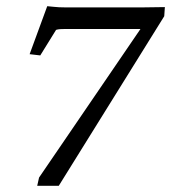

<svg xmlns="http://www.w3.org/2000/svg" viewBox="-20 -597 550 617"><path d="M168.9 0H99.6L105.5 -26.4L454.1 -537.1L450.2 -503.9H191.4Q181.6 -503.9 173.8 -503.4Q166 -502.9 160.2 -501L109.4 -418.9L75.2 -422.9L131.8 -577.1Q142.6 -576.2 151.4 -575.2Q160.2 -574.2 169.9 -573.7Q179.7 -573.2 191.4 -573.2Q203.1 -573.2 218.8 -573.2H435.5Q453.1 -573.2 472.2 -573.7Q491.2 -574.2 509.8 -574.2L507.8 -544.9Z"/></svg>

Font: Crimson Pro ExtraLight Light
Style: Italic
Weight: 300
Italic angle: -12°
Version: Version 1.002